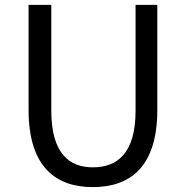

<svg xmlns="http://www.w3.org/2000/svg" viewBox="-20 -753 761 786"><path d="M97 -733V-303C97 -67 211 13 360 13C510 13 624 -67 624 -303V-733H535V-300C535 -123 458 -68 360 -68C265 -68 190 -123 190 -300V-733Z"/></svg>

Font: Kinto Sans
Style: Regular
Weight: 400
Designer: Authors: Ryoko NISHIZUKA  (kana & ideographs); Paul D. Hunt (Latin, Greek & Cyrillic); Wenlong ZHANG  (bopomofo); Sandol
Foundry: Adobe Systems Incorporated, ookami Inc.
Version: Version 0.001